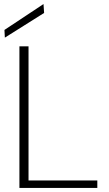

<svg xmlns="http://www.w3.org/2000/svg" viewBox="-20 -929 541 949"><path d="M76 0V-700H121V-37H461V0ZM4 -743 2 -781 195 -909 198 -865Z"/></svg>

Font: DM Sans 20pt ExtraLight
Style: Regular
Weight: 250
Version: Version 4.004;gftools[0.9.30]